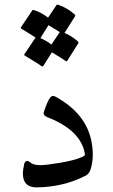

<svg xmlns="http://www.w3.org/2000/svg" viewBox="-20 -807 491 833"><path d="M170.4 -321.8Q186.5 -370.6 199.2 -385.3Q207.5 -395 221.7 -387.2Q355 -313.5 377.4 -190.4Q390.1 -121.1 371.6 -68.4Q366.2 -52.7 350.6 -44.4Q255.4 4.4 140.6 5.9Q61 6.8 85 -95.7Q87.9 -107.4 97.2 -108.9Q103 -109.4 112.3 -101.6Q131.3 -85.4 187 -92.8Q308.1 -108.4 345.7 -130.9Q349.1 -132.8 347.7 -142.6Q329.1 -242.7 185.1 -298.8Q165.5 -306.6 170.4 -321.8ZM119.6 -761.2Q122.1 -765.1 127.9 -763.2Q161.1 -752 188.5 -730.5L224.6 -784.2Q227.1 -788.1 232.9 -786.1Q272.5 -772.5 303.7 -744.6Q308.1 -740.7 305.2 -735.8L259.8 -664.1Q291.5 -650.9 317.9 -627.4Q322.3 -623.5 319.3 -618.7L271.5 -543Q268.6 -538.6 261.7 -544.4Q255.4 -549.8 205.1 -580.1L167.5 -520.5Q164.6 -516.1 157.5 -522Q150.4 -527.8 87.4 -565.9Q83.5 -568.4 85.9 -571.8L134.3 -644Q118.2 -654.8 72.3 -682.6Q68.4 -685.1 70.8 -688.5ZM203.1 -613.8 238.8 -667Q238.8 -667 239.3 -667.5Q225.6 -676.8 190.4 -697.8L155.3 -641.6Q181.2 -630.9 203.1 -613.8Z"/></svg>

Font: Amiri
Style: Regular
Weight: 400
Designer: Khaled Hosny
Version: Version 000.108